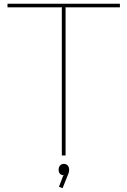

<svg xmlns="http://www.w3.org/2000/svg" viewBox="-20 -830 680 1025"><path d="M349.1 76.2Q349.1 86.9 346.2 94.2L314 174.8L294.9 167L316.9 108.9L321.8 106Q293 104.5 293 76.2Q293 62.5 300.5 53.7Q308.1 44.9 320.8 44.9Q334 44.9 341.6 53.7Q349.1 62.5 349.1 76.2ZM620.1 -810.1V-791H328.1L330.1 -788.1V0H310.1V-788.1L312 -791H20V-810.1Z"/></svg>

Font: Sinkin Sans 100 Thin
Style: Regular
Weight: 100
Designer: Keith Bates
Foundry: K-Type
Version: Sinkin Sans (version 1.0)  by Keith Bates   •   © 2014   www